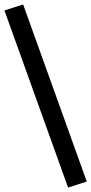

<svg xmlns="http://www.w3.org/2000/svg" viewBox="-40 -776 410 863"><path d="M266 67 -20 -729 64 -756 350 40Z"/></svg>

Font: Nunito Sans 10pt SemiExpanded SemiBold
Style: Regular
Weight: 600
Width: 6
Designer: Vernon Adams
Foundry: Vernon Adams
Version: Version 3.101;gftools[0.9.27]